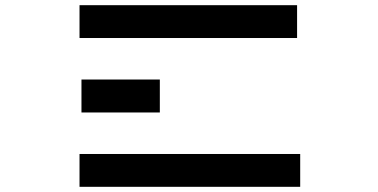

<svg xmlns="http://www.w3.org/2000/svg" viewBox="-20 -720 1458 740"><path d="M294 -413.5V-286.5H596V-413.5ZM286.5 0H1137V-126.5H286.5ZM286.5 -573.5H1125V-700H286.5Z"/></svg>

Font: Melete Medium
Style: Regular
Weight: 500
Width: 6
Designer: Sora Sagano
Foundry: DOT COLON
Version: Version 0.200;FEAKit 1.0